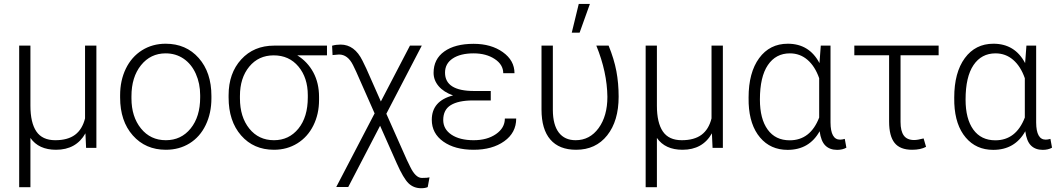

<svg xmlns="http://www.w3.org/2000/svg" viewBox="-20 -764 5459 992"><path d="M137.2 -528.3V-217.8Q137.2 -129.9 168 -84.7Q198.7 -39.6 265.6 -39.6Q330.1 -39.6 367.7 -67.6Q405.3 -95.7 419.4 -152.3V-528.3H478V0H424.8L421.4 -75.2Q373.5 9.8 269.5 9.8Q179.7 9.8 137.2 -51.3V203.1H79.1V-528.3Z M600.6 -272Q600.6 -348.1 630.1 -409.2Q659.7 -470.2 713.6 -504.2Q767.6 -538.1 835.9 -538.1Q941.4 -538.1 1006.8 -464.1Q1072.3 -390.1 1072.3 -268.1V-255.9Q1072.3 -179.2 1042.7 -117.9Q1013.2 -56.6 959.5 -23.4Q905.8 9.8 836.9 9.8Q731.9 9.8 666.3 -64.2Q600.6 -138.2 600.6 -260.3ZM659.2 -255.9Q659.2 -161.1 708.3 -100.3Q757.3 -39.6 836.9 -39.6Q916 -39.6 965.1 -100.3Q1014.2 -161.1 1014.2 -260.7V-272Q1014.2 -332.5 991.7 -382.8Q969.2 -433.1 928.7 -460.7Q888.2 -488.3 835.9 -488.3Q757.8 -488.3 708.5 -427Q659.2 -365.7 659.2 -266.6Z M1669.4 -478H1516.1Q1569.3 -444.8 1598.9 -389.9Q1628.4 -335 1628.4 -263.2V-247.1Q1628.4 -174.8 1599.1 -115.7Q1569.8 -56.6 1516.4 -23.4Q1462.9 9.8 1395.5 9.8Q1290.5 9.8 1225.8 -64.2Q1161.1 -138.2 1161.1 -260.3V-272Q1161.1 -385.7 1226.3 -457Q1291.5 -528.3 1396.5 -528.3H1669.4ZM1219.7 -255.9Q1219.7 -159.7 1268.1 -99.6Q1316.4 -39.6 1395.5 -39.6Q1473.1 -39.6 1521.7 -99.4Q1570.3 -159.2 1570.3 -260.7V-272Q1570.3 -362.3 1522 -420.2Q1473.6 -478 1394 -478Q1315.9 -478 1267.8 -419.7Q1219.7 -361.3 1219.7 -268.1Z M1739.7 -533.7Q1812 -533.7 1853 -450.2L1872.6 -409.7L1947.8 -239.7L2098.1 -528.3H2159.2L1976.1 -176.3L2082 62L2099.1 97.2Q2127 155.3 2159.7 155.3Q2189 155.3 2199.2 152.3L2189.9 202.6Q2177.2 208.5 2156.2 208.5Q2117.2 208.5 2090.8 183.1Q2064.5 157.7 2029.8 79.6L1943.8 -114.3L1779.3 202.1H1717.3L1915.5 -178.2L1820.3 -393.6L1804.2 -427.2Q1776.9 -482.4 1731.4 -482.4L1698.2 -479.5L1695.8 -527.8Q1716.3 -533.7 1739.7 -533.7Z M2210.9 -145Q2210.9 -242.7 2320.8 -271Q2272.5 -288.1 2246.3 -318.8Q2220.2 -349.6 2220.2 -387.7Q2220.2 -458.5 2275.4 -498Q2330.6 -537.6 2427.2 -537.6Q2517.6 -537.6 2577.9 -494.6Q2638.2 -451.7 2638.2 -385.7H2580.1Q2580.1 -430.2 2535.9 -459.2Q2491.7 -488.3 2427.2 -488.3Q2358.9 -488.3 2319.1 -461.9Q2279.3 -435.5 2279.3 -388.7Q2279.3 -293.9 2429.2 -293.9H2515.6V-245.1H2421.9Q2347.7 -244.6 2308.8 -220.7Q2270 -196.8 2270 -144Q2270 -96.7 2312.7 -68.1Q2355.5 -39.6 2427.2 -39.6Q2497.1 -39.6 2542.7 -71.3Q2588.4 -103 2588.4 -151.4H2647Q2647 -78.1 2585.2 -34.2Q2523.4 9.8 2427.2 9.8Q2330.1 9.8 2270.5 -32.5Q2210.9 -74.7 2210.9 -145Z M2836.4 -528.3V-194.8Q2836.9 -118.7 2867.2 -79.1Q2897.5 -39.6 2954.1 -39.6Q3027.3 -39.6 3072.8 -102.1Q3118.2 -164.6 3118.2 -263.7Q3116.7 -391.6 3061 -528.3H3124.5Q3152.8 -459 3164.6 -396.5Q3176.3 -334 3176.3 -264.6Q3176.3 -139.2 3117.2 -64.7Q3058.1 9.8 2956.5 9.8Q2869.1 9.8 2823.5 -43Q2777.8 -95.7 2777.8 -198.2V-528.3ZM2970.2 -743.7H3027.8L2974.6 -595.2H2934.1Z M3374 -528.3V-217.8Q3374 -129.9 3404.8 -84.7Q3435.5 -39.6 3502.4 -39.6Q3566.9 -39.6 3604.5 -67.6Q3642.1 -95.7 3656.2 -152.3V-528.3H3714.8V0H3661.6L3658.2 -75.2Q3610.4 9.8 3506.3 9.8Q3416.5 9.8 3374 -51.3V203.1H3315.9V-528.3Z M4271 -528.3V-130.9Q4271.5 -42.5 4320.3 -42.5Q4330.6 -42.5 4344.7 -46.4L4353 -1Q4333 10.3 4305.2 10.3Q4267.1 10.3 4244.4 -12Q4221.7 -34.2 4214.8 -85.9Q4161.1 10.3 4049.3 10.3Q3960.9 10.3 3907 -53.5Q3853 -117.2 3848.1 -229L3847.7 -259.8Q3847.7 -389.2 3902.3 -463.6Q3957 -538.1 4050.3 -538.1Q4161.1 -538.1 4213.9 -438L4220.7 -528.3ZM3906.2 -249.5Q3906.2 -149.9 3946.3 -94.5Q3986.3 -39.1 4060.1 -39.1Q4167 -39.1 4212.4 -156.7V-359.9Q4190.9 -421.4 4152.1 -454.8Q4113.3 -488.3 4061 -488.3Q3988.3 -488.3 3947.3 -427.7Q3906.2 -367.2 3906.2 -249.5Z M4829.6 -478.5H4632.8V-133.8Q4632.8 -86.9 4649.7 -63.7Q4666.5 -40.5 4703.6 -40.5Q4720.2 -40.5 4752 -48.8L4764.6 -5.4Q4736.8 9.8 4692.4 9.8Q4630.4 9.8 4602.1 -25.6Q4573.7 -61 4573.7 -136.2V-478.5H4394V-528.3H4829.6Z M5333.5 -528.3V-130.9Q5334 -42.5 5382.8 -42.5Q5393.1 -42.5 5407.2 -46.4L5415.5 -1Q5395.5 10.3 5367.7 10.3Q5329.6 10.3 5306.9 -12Q5284.2 -34.2 5277.3 -85.9Q5223.6 10.3 5111.8 10.3Q5023.4 10.3 4969.5 -53.5Q4915.5 -117.2 4910.6 -229L4910.2 -259.8Q4910.2 -389.2 4964.8 -463.6Q5019.5 -538.1 5112.8 -538.1Q5223.6 -538.1 5276.4 -438L5283.2 -528.3ZM4968.8 -249.5Q4968.8 -149.9 5008.8 -94.5Q5048.8 -39.1 5122.6 -39.1Q5229.5 -39.1 5274.9 -156.7V-359.9Q5253.4 -421.4 5214.6 -454.8Q5175.8 -488.3 5123.5 -488.3Q5050.8 -488.3 5009.8 -427.7Q4968.8 -367.2 4968.8 -249.5Z"/></svg>

Font: SteelSelectRoboto
Style: Regular
Weight: 300
Designer: Google
Version: Version 2.137; 2017